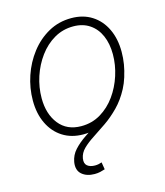

<svg xmlns="http://www.w3.org/2000/svg" viewBox="-113 -633 798 928"><g transform="rotate(-15 286.5 -168.5)"><path d="M242.7 11.2Q183.6 11.2 139.9 -16.6Q96.2 -44.4 72.3 -94.2Q48.3 -144 48.3 -209Q48.3 -272 68.6 -332Q88.9 -392.1 126.5 -440.7Q164.1 -489.3 215.8 -518.1Q267.6 -546.9 330.1 -546.9Q389.6 -546.9 433.1 -519Q476.6 -491.2 500.2 -441.7Q523.9 -392.1 523.9 -327.1Q523.9 -264.2 503.7 -203.9Q483.4 -143.6 445.8 -95Q408.2 -46.4 356.7 -17.6Q305.2 11.2 242.7 11.2ZM243.7 -29.8Q297.4 -29.8 340.8 -55.9Q384.3 -82 415.3 -125.2Q446.3 -168.5 463.1 -220.9Q480 -273.4 480 -326.2Q480 -379.4 462.4 -419.7Q444.8 -460 410.9 -482.9Q377 -505.9 329.1 -505.9Q276.9 -505.9 233.6 -480.7Q190.4 -455.6 158.7 -412.6Q127 -369.6 109.6 -316.9Q92.3 -264.2 92.3 -209.5Q92.3 -130.4 132.1 -80.1Q171.9 -29.8 243.7 -29.8ZM245.6 210.4Q206.1 210.4 182.1 189.7Q158.2 168.9 164.6 128.9Q170.4 95.2 193.4 70.1Q216.3 44.9 249.3 22.7Q282.2 0.5 319.6 -24.4Q356.9 -49.3 391.8 -81.5Q426.8 -113.8 452.9 -159.2Q479 -204.6 489.3 -268.1H519Q507.8 -199.2 482.2 -150.9Q456.5 -102.5 422.9 -68.4Q389.2 -34.2 353.8 -9.8Q318.4 14.6 287.4 34.7Q256.3 54.7 235.1 75.4Q213.9 96.2 209.5 123Q205.6 147.9 219.5 159.4Q233.4 170.9 257.8 170.9Q267.1 170.9 275.6 169.2Q284.2 167.5 292 164.6L297.9 200.7Q286.6 204.6 273.7 207.5Q260.7 210.4 245.6 210.4Z"/></g></svg>

Font: Inter 18pt ExtraLight
Style: Italic
Weight: 250
Italic angle: -9.3988°
Designer: Rasmus Andersson
Foundry: rsms
Version: Version 4.001;git-66647c0bb